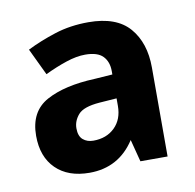

<svg xmlns="http://www.w3.org/2000/svg" viewBox="-51 -840 466 459"><g transform="rotate(-10 182.0 -610.5)"><path d="M191 -788Q259 -788 290.5 -751.5Q322 -715 322 -655V-439H256L242 -493Q203 -433 132 -433Q80 -433 50.5 -462Q21 -491 21 -542Q21 -601 65 -625Q109 -649 183 -652L226 -655V-663Q226 -686 213 -699.5Q200 -713 170 -713Q149 -713 123.5 -704.5Q98 -696 71 -683L40 -748Q72 -764 109.5 -776Q147 -788 191 -788ZM184 -594Q145 -591 132 -576Q119 -561 119 -543Q119 -524 129 -515.5Q139 -507 154 -507Q186 -507 206 -526.5Q226 -546 226 -579V-597Z"/></g></svg>

Font: Noto Sans Malayalam UI SemiCondensed
Style: Bold
Weight: 700
Width: 4
Designer: Jelle Bosma - Monotype Design Team
Foundry: Monotype Imaging Inc.
Version: Version 2.104; ttfautohint (v1.8.4.7-5d5b)